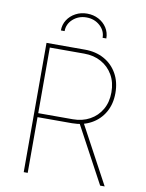

<svg xmlns="http://www.w3.org/2000/svg" viewBox="-99 -995 809 1064"><g transform="rotate(10 305.5 -463.0)"><path d="M109.9 0V-727.5H326.2Q387.2 -727.5 434.1 -701.7Q481 -675.8 507.6 -628.9Q534.2 -582 534.2 -519.5Q534.2 -458 507.6 -411.6Q481 -365.2 434.1 -339.4Q387.2 -313.5 326.2 -313.5H121.6V-335.9H326.2Q380.4 -335.9 422.1 -358.9Q463.9 -381.8 487.8 -423.1Q511.7 -464.4 511.7 -519.5Q511.7 -575.7 487.8 -617.2Q463.9 -658.7 422.1 -681.9Q380.4 -705.1 326.2 -705.1H132.3V0ZM540 0 361.8 -331.1H387.2L565.4 0ZM303.7 -926.3Q339.8 -926.3 368.9 -910.9Q397.9 -895.5 415 -868.9Q432.1 -842.3 432.1 -809.1H411.1Q411.1 -849.1 379.9 -877Q348.6 -904.8 304.2 -904.8Q259.8 -904.8 228.5 -877Q197.3 -849.1 197.3 -809.1H176.3Q176.3 -842.3 193.4 -868.7Q210.4 -895 239.5 -910.6Q268.6 -926.3 303.7 -926.3Z"/></g></svg>

Font: Inter 16pt Thin
Style: Regular
Weight: 250
Version: Version 4.001;git-66647c0bb